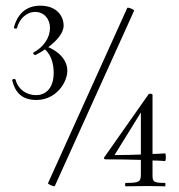

<svg xmlns="http://www.w3.org/2000/svg" viewBox="-20 -655 629 676"><path d="M217 -406C217 -442 190 -472 150 -489C179 -511 204 -538 204 -565C204 -599 179 -635 122 -635C67 -635 40 -600 29 -559C28 -554 39 -552 40 -557C48 -588 73 -613 104 -613C135 -613 156 -588 156 -557C156 -522 134 -490 98 -470C94 -468 101 -459 106 -462C116 -467 127 -473 138 -481C163 -460 169 -424 169 -399C169 -339 136 -320 107 -320C73 -320 44 -340 35 -374C33 -379 22 -377 23 -372C33 -331 56 -303 108 -303C177 -303 217 -364 217 -406ZM428 -627 149 -10C147 -7 172 4 173 0L452 -617C454 -621 430 -631 428 -627ZM561 -11C518 -11 517 -16 517 -41V-90C532 -90 547 -89 561 -88C565 -88 565 -115 561 -115C545 -114 531 -113 517 -113V-321C517 -325 507 -327 503 -323L347 -101C344 -98 348 -94 351 -94C402 -94 442 -93 476 -92V-41C476 -14 469 -11 422 -11C420 -11 420 1 422 1C444 1 470 0 500 0C526 0 543 1 561 1C563 1 563 -11 561 -11ZM387 -109C383 -109 383 -110 385 -112L476 -259V-111C451 -110 424 -109 387 -109Z"/></svg>

Font: Cormorant SC
Style: Regular
Weight: 400
Designer: Christian Thalmann (Catharsis Fonts)
Version: Version 1.000;PS 001.000;hotconv 1.0.70;makeotf.lib2.5.58329